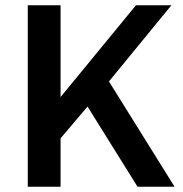

<svg xmlns="http://www.w3.org/2000/svg" viewBox="-20 -706 691 726"><path d="M85 0V-686H209V-339L494 -686H628L392 -398L640 0H500L311 -303L209 -183V0Z"/></svg>

Font: Chivo Medium Medium
Style: Regular
Weight: 500
Version: Version 2.002